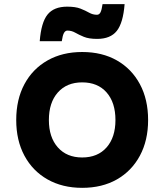

<svg xmlns="http://www.w3.org/2000/svg" viewBox="-20 -884 790 923"><path d="M375 19Q280 19 208.5 -21.5Q137 -62 97.5 -135.5Q58 -209 58 -307Q58 -406 97.5 -479.5Q137 -553 208.5 -593.5Q280 -634 375 -634Q471 -634 542 -593.5Q613 -553 652.5 -479.5Q692 -406 692 -307Q692 -209 652.5 -135.5Q613 -62 542 -21.5Q471 19 375 19ZM375 -127Q450 -127 492.5 -175.5Q535 -224 535 -307Q535 -391 492.5 -439.5Q450 -488 375 -488Q301 -488 258 -439.5Q215 -391 215 -307Q215 -224 258 -175.5Q301 -127 375 -127ZM171 -686Q178 -776 208.5 -814Q239 -852 303 -852Q343 -852 367 -842.5Q391 -833 408.5 -823Q426 -813 446 -813Q457 -813 463 -824.5Q469 -836 473 -864H579Q572 -774 541.5 -735.5Q511 -697 447 -697Q407 -697 383 -707Q359 -717 341.5 -727Q324 -737 304 -737Q294 -737 287.5 -725.5Q281 -714 277 -686Z"/></svg>

Font: Martian Mono SemiExpanded SemiExpanded
Style: Bold
Weight: 700
Width: 6
Monospace: yes
Version: Version 1.000